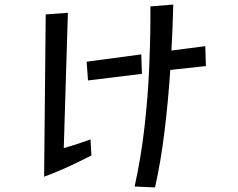

<svg xmlns="http://www.w3.org/2000/svg" viewBox="-20 -773 1040 840"><path d="M569 43Q597 -84 612 -215.5Q627 -347 632.5 -470.5Q638 -594 638 -697V-745L738 -753Q737 -706 735 -655.5Q733 -605 730 -552L878 -571L881 -484L725 -467Q716 -331 699.5 -196Q683 -61 658 47ZM380 -93Q355 -80 318 -62Q281 -44 242.5 -27.5Q204 -11 173 0L180 -710L277 -717L259 -125Q274 -129 296 -136Q318 -143 340 -150.5Q362 -158 376 -163ZM359 -503 598 -535 601 -450 365 -421Z"/></svg>

Font: Moralerspace Krypton JPDOC
Style: Regular
Weight: 400
Version: v0.0.6; ttfautohint (v1.8.4.7-5d5b-dirty) -l 6 -r 45 -G 200 